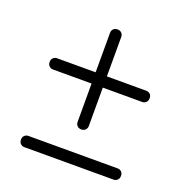

<svg xmlns="http://www.w3.org/2000/svg" viewBox="-106 -730 731 755"><g transform="rotate(20 260.0 -352.0)"><path d="M53.5 -420Q53.5 -431 60.2 -437.2Q67 -443.5 76 -443.5H450Q459 -443.5 465.5 -437.2Q472 -431 472 -420Q472 -409 465.2 -402.8Q458.5 -396.5 450 -396.5H75.5Q67 -396.5 60.2 -402.8Q53.5 -409 53.5 -420ZM261 -213Q250 -213 243.8 -219.8Q237.5 -226.5 237.5 -235.5V-609.5Q237.5 -618.5 243.8 -625Q250 -631.5 261 -631.5Q272 -631.5 278.2 -624.8Q284.5 -618 284.5 -609.5V-235Q284.5 -226.5 278.2 -219.8Q272 -213 261 -213ZM52 -94.5Q52 -105.5 58.8 -111.8Q65.5 -118 74.5 -118H448.5Q457.5 -118 464 -111.8Q470.5 -105.5 470.5 -94.5Q470.5 -83.5 463.8 -77.2Q457 -71 448.5 -71H74Q65.5 -71 58.8 -77.2Q52 -83.5 52 -94.5Z"/></g></svg>

Font: Fraunces 72pt Black
Style: Regular
Weight: 900
Version: Version 1.000;[0bf87f6ff]